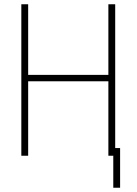

<svg xmlns="http://www.w3.org/2000/svg" viewBox="-20 -730 640 900"><path d="M80 0V-710H112V-379H488V-710H520V-36H543V150H511V0H488V-349H112V0Z"/></svg>

Font: Geist Mono Thin
Style: Regular
Weight: 100
Monospace: yes
Designer: Basement.studio, Andrés Briganti, Mateo Zaragoza
Foundry: Basement.studio, Vercel, Andrés Briganti, Guido Ferreyra, Mateo Zaragoza
Version: Version 1.500; ttfautohint (v1.8.4.7-5d5b)